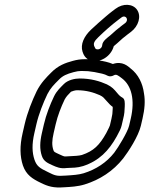

<svg xmlns="http://www.w3.org/2000/svg" viewBox="-20 -788 636 817"><path d="M414.9 -595.9C414.1 -583.4 401.7 -575.4 390.7 -578.6C386.4 -579.9 385.5 -581 380.4 -592.8C377.7 -602.4 379.3 -611.7 398.9 -630.2C424.8 -655.4 454.3 -681.6 483.3 -703.5L496.6 -713.5C515.1 -727.5 530.5 -703.3 512.3 -689.5L500.4 -680.6C480.7 -665.9 465.9 -652.7 448.7 -637C437.9 -628.1 416 -613.6 414.9 -595.9ZM464.1 -591.5C467.8 -594.8 474.2 -599.9 478.4 -603.7C497.1 -620.9 507.4 -630.1 525.3 -643.4L537.5 -652.5C569.7 -677.1 582.2 -718.9 563.2 -746.4C545.4 -772.3 504.1 -775.2 471.4 -750.5L458.1 -740.5C447.7 -732.6 438.1 -724.8 429 -716.8C411.1 -701.1 386.8 -680.6 367.4 -661.8C337.9 -633.9 321.2 -599.4 331.2 -568C334.9 -556.2 343.2 -537.1 366.4 -530.4C405.6 -519 452.4 -547.8 464.1 -591.5ZM501.1 -372.4C493 -377 488.4 -380.5 478.7 -392.2C465.7 -407.8 457.6 -417.7 434.8 -429C404.1 -442.6 367.4 -454 318.8 -454C298.5 -454 268.7 -447.8 251.3 -430C238.5 -416.9 221.3 -401.6 210 -378.1C193.3 -343.3 176.6 -301.3 166.6 -258L158.3 -222C149.6 -184.6 148.4 -153 158 -124.7C166 -100 185.6 -93.2 203 -84.9C220 -77.4 236.4 -69.2 264.4 -73.1C287.7 -74.2 308.2 -73.4 333.9 -81.4C400.7 -103.4 442.6 -145.8 476.7 -207.5C487.9 -228 494.6 -240.9 497.6 -254L504.3 -283C506.5 -292.2 508.7 -301.7 509.3 -310.1L510.8 -334.5C511.3 -350.1 512.1 -366.2 501.1 -372.4ZM459.6 -333.2C459.6 -331.9 459.6 -328.8 459.6 -325.5L458.1 -302.8C457.2 -296.7 455.9 -289.9 454.3 -283L447.6 -254C447.4 -253 442.1 -240.2 432.5 -222.5C403.5 -170 378.3 -145.3 328.6 -128.6C315.9 -124.9 295.9 -124.2 272.1 -123C249.8 -121.8 256.7 -120.6 232.8 -131.1C211.5 -141.2 210 -140.9 207.2 -149.3C200.6 -168.9 200.7 -189.3 208.3 -222L216.6 -258C225.3 -295.7 239.5 -332 255.3 -365C262.6 -377.8 268.8 -384.2 282.1 -397.7C285.9 -399.8 300.3 -404 307.3 -404C347.3 -404 377.6 -394.8 404.7 -383C420.5 -375 419.6 -373.5 436.3 -355.4C443.9 -346.4 451.5 -338.8 459.6 -333.2ZM463.7 -467.2C474.9 -473.7 481.8 -467.5 498.6 -454.9C539.7 -424.2 554.9 -363.4 536.6 -284L529.4 -253C523.4 -226.9 483.1 -160.3 465.9 -138C433.3 -96.5 388.7 -67.1 335.8 -50.7C315.3 -44.4 289.2 -42.6 260.7 -40.9C220.4 -37.6 213.7 -41 183.9 -55.9C149.3 -72.4 136.4 -80.6 126.7 -108.4C116.6 -138.7 115.1 -173.7 126.3 -222L134.8 -259C145 -303.3 164.3 -351.4 181.7 -387.6C195.1 -413.6 209.1 -427.4 230.7 -449C246.7 -465.7 263.7 -473.1 293.1 -481C305.5 -484.5 316.1 -486 326.2 -486C335.1 -486 346.5 -485.6 354.6 -485.1L382.2 -481.3C407.1 -476.4 424.6 -473.4 438.3 -465.6C445.7 -461.5 456.4 -463 463.7 -467.2ZM460.3 -515.7C441.2 -523.6 421 -528 400.8 -530.8L371.8 -534.8C360.9 -536.3 348.7 -536 337.7 -536C322.5 -536 306.2 -533.5 290.1 -529C258.4 -520.5 227.1 -509.3 197.4 -478.8C177.4 -458.8 154.3 -435.6 136.3 -400.4C116.7 -359.7 96.5 -309.5 84.8 -259L76.3 -222C63.5 -166.8 64.7 -122.3 77.6 -83.6C91.5 -43.5 118.4 -26.7 153.3 -10.1C183.4 4.9 207.7 12.6 252.7 8.9C280 7.4 310.4 6.1 340.7 -3.3C404.3 -23 461.7 -59.9 504.3 -114C526.6 -143 569 -207.9 579.4 -253L586.6 -284C595.6 -323.1 598.6 -358.4 592.6 -391C587.2 -433.1 568.4 -471.9 535.7 -496.7C525.6 -505.3 500.9 -529.9 460.3 -515.7Z"/></svg>

Font: HoneyBee
Style: StrIt
Weight: 700
Foundry: Cannot Into Space Fonts
Version: Version 0.89